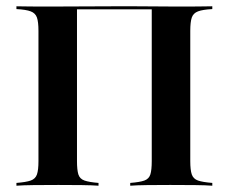

<svg xmlns="http://www.w3.org/2000/svg" viewBox="-20 -591 728 611"><path d="M32.3 0V-8.9Q62.9 -11.3 77.8 -16.5Q92.7 -21.8 97.6 -35.9Q102.4 -50 102.4 -78.2V-492.7Q102.4 -521 97.6 -535.1Q92.7 -549.2 77.8 -554.8Q62.9 -560.5 32.3 -562.1V-571Q42.7 -571 57.3 -570.6Q71.8 -570.2 95.6 -570.2Q119.4 -570.2 155.6 -570.2Q197.6 -570.2 248 -570.6Q298.4 -571 345.2 -571Q376.6 -571 408.9 -571Q441.1 -571 472.6 -570.6Q504 -570.2 532.3 -570.2Q566.1 -570.2 589.5 -570.2Q612.9 -570.2 628.6 -570.6Q644.4 -571 655.6 -571V-562.1Q625 -560.5 610.1 -554.8Q595.2 -549.2 590.3 -535.1Q585.5 -521 585.5 -492.7V-78.2Q585.5 -50 590.3 -35.9Q595.2 -21.8 610.1 -16.5Q625 -11.3 655.6 -8.9V0Q635.5 -1.6 600.8 -2Q566.1 -2.4 521.8 -2.4Q482.3 -2.4 448.4 -2Q414.5 -1.6 394.4 0V-8.9Q425 -11.3 439.5 -16.5Q454 -21.8 458.5 -35.9Q462.9 -50 462.9 -78.2V-563.7L466.1 -561.3H221.8L225 -563.7V-78.2Q225 -50 229.4 -35.9Q233.9 -21.8 248.8 -16.5Q263.7 -11.3 293.5 -8.9V0Q273.4 -1.6 239.5 -2Q205.6 -2.4 166.1 -2.4Q121.8 -2.4 87.1 -2Q52.4 -1.6 32.3 0Z"/></svg>

Font: Playfair 144pt
Style: Bold
Weight: 700
Version: Version 2.001;gftools[0.9.30]